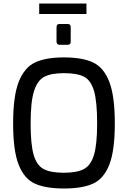

<svg xmlns="http://www.w3.org/2000/svg" viewBox="-20 -1071 730 1097"><path d="M55 -366Q55 -522 87 -603.5Q119 -685 180 -714Q241 -743 345 -743Q451 -743 512 -714Q573 -685 604.5 -603.5Q636 -522 636 -366Q636 -210 604.5 -130Q573 -50 512 -22Q451 6 345 6Q240 6 179 -22Q118 -50 86.5 -130Q55 -210 55 -366ZM535 -366Q535 -491 517 -552Q499 -613 459.5 -633Q420 -653 345 -653Q273 -653 233.5 -632.5Q194 -612 174.5 -551Q155 -490 155 -366Q155 -245 172.5 -185.5Q190 -126 229.5 -105Q269 -84 345 -84Q419 -84 459 -105Q499 -126 517 -186Q535 -246 535 -366ZM303 -832V-916Q303 -934 320 -934H367Q384 -934 384 -916V-832Q384 -824 379.5 -819.5Q375 -815 367 -815H320Q312 -815 307.5 -820Q303 -825 303 -832ZM204 -1051H474V-991H204Z"/></svg>

Font: Exo Medium
Style: Regular
Weight: 500
Designer: Natanael Gama
Foundry: Natanael Gama
Version: Version 1.500; ttfautohint (v1.6)